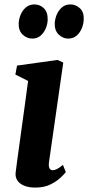

<svg xmlns="http://www.w3.org/2000/svg" viewBox="-20 -838 399 868"><path d="M140 10Q109 10 88 1Q67 -8 57.5 -23.8Q48 -39.5 51 -60.5Q53.5 -83 58 -114.5Q62.5 -146 67.8 -185.2Q73 -224.5 79.5 -270.2Q86 -316 92.8 -366.8Q99.5 -417.5 107 -472L49.5 -501L57 -541.5L240 -567L266 -555L201.5 -105Q199 -87 203.5 -77.8Q208 -68.5 218 -68.5Q227 -68.5 237.5 -73.8Q248 -79 264.5 -92.5L277.5 -60Q272 -52.5 254.8 -35.8Q237.5 -19 208.8 -4.5Q180 10 140 10ZM126 -663.5Q101.5 -663.5 82.2 -681.8Q63 -700 64.5 -734.5Q66 -754.5 74.2 -773.5Q82.5 -792.5 98 -805.2Q113.5 -818 135.5 -818Q160 -818 178 -801Q196 -784 195.5 -750Q195.5 -731 187.5 -711Q179.5 -691 164 -677.2Q148.5 -663.5 126 -663.5ZM288 -663.5Q264.5 -663.5 245.2 -682Q226 -700.5 227.5 -734.5Q229 -754.5 237.2 -773.5Q245.5 -792.5 260.8 -805.2Q276 -818 298 -818Q323 -818 341.5 -800.5Q360 -783 358.5 -750Q358 -730.5 350 -710.5Q342 -690.5 326.5 -677Q311 -663.5 288 -663.5Z"/></svg>

Font: Merriweather 20pt ExtraBold
Style: Italic
Weight: 800
Italic angle: -7.8°
Version: Version 2.101